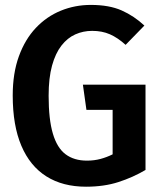

<svg xmlns="http://www.w3.org/2000/svg" viewBox="-20 -726 640 762"><path d="M321.5 15Q229 15 164 -26Q99 -67 64.8 -147.5Q30.5 -228 30.5 -347Q30.5 -435.5 55 -502.8Q79.5 -570 122.2 -615.2Q165 -660.5 221.2 -683.5Q277.5 -706.5 340.5 -706.5Q413.5 -706.5 463 -684.5Q512.5 -662.5 553 -624.5L478.5 -548Q447 -576.5 416 -590Q385 -603.5 346 -603.5Q310 -603.5 278.8 -589.5Q247.5 -575.5 223.8 -545Q200 -514.5 186.5 -465.5Q173 -416.5 173 -346Q173 -252.5 189.8 -195.8Q206.5 -139 240.2 -113.8Q274 -88.5 325 -88.5Q353.5 -88.5 378.8 -95.2Q404 -102 427 -113.5V-290H323L309 -390H557.5V-51.5Q507.5 -22 450.2 -3.5Q393 15 321.5 15Z"/></svg>

Font: Fira Code Light SemiBold
Style: Regular
Weight: 600
Monospace: yes
Version: Version 5.002